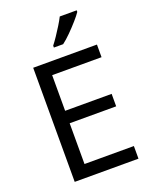

<svg xmlns="http://www.w3.org/2000/svg" viewBox="-170 -1036 897 1129"><g transform="rotate(-20 278.0 -472.0)"><path d="M496 0H97V-714H496V-635H187V-412H478V-334H187V-79H496ZM453 -934Q441 -916 416 -887.5Q391 -859 362.5 -830.5Q334 -802 310 -784H252V-796Q267 -815 284.5 -841Q302 -867 319 -894.5Q336 -922 347 -944H453Z"/></g></svg>

Font: Noto Sans Kaithi
Style: Regular
Weight: 400
Designer: Monotype Design Team
Foundry: Monotype Imaging Inc.
Version: Version 2.005; ttfautohint (v1.8.4.7-5d5b)